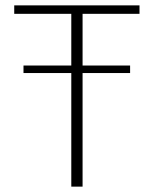

<svg xmlns="http://www.w3.org/2000/svg" viewBox="-20 -695 578 715"><path d="M67.5 -423H245.5V0H287.5V-423H464.5V-451H287.5V-643.5H499.5V-675H33V-643.5H245.5V-451H67.5Z"/></svg>

Font: Anybody Thin ExtraLight
Style: Regular
Weight: 250
Version: Version 1.113;gftools[0.9.25]